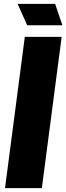

<svg xmlns="http://www.w3.org/2000/svg" viewBox="-20 -970 342 990"><path d="M297.9 -779.8 195.8 0H5.9L107.9 -779.8ZM70.8 -950.2H264.2L301.8 -839.8H120.1Z"/></svg>

Font: Cooper Hewitt
Style: Heavy Italic
Weight: 714
Designer: Village Type and Design LLC
Foundry: Cooper Hewitt Smithsonian Design Museum
Version: 1.000